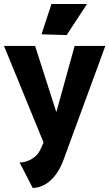

<svg xmlns="http://www.w3.org/2000/svg" viewBox="-20 -730 548 962"><path d="M78.1 84Q110.8 84 140.1 65.9Q169.4 47.9 182.1 20L198.2 -16.1L0 -500H155.8L262.2 -168L354 -500H507.8L297.9 71.8Q274.4 135.7 234.4 172.9Q194.3 210 144 211.9ZM188 -558.1 237.8 -710H416L314 -554.2Z"/></svg>

Font: Apfel Grotezk
Style: Bold
Weight: 700
Designer: Luigi Gorlero
Foundry: Collletttivo
Version: Version 2.000;FEAKit 1.0